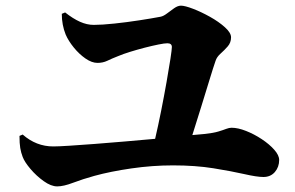

<svg xmlns="http://www.w3.org/2000/svg" viewBox="-20 -707 1040 678"><path d="M659.2 -230 702.1 -233.9Q733.9 -237.3 751.5 -242.7Q769 -248 779.1 -252Q789.1 -255.9 797.9 -255.9Q820.3 -255.9 848.9 -244.6Q877.4 -233.4 904.3 -215.6Q931.2 -197.8 948.5 -178.2Q965.8 -158.7 965.8 -142.1Q965.8 -117.2 950.7 -99.6Q935.5 -82 910.2 -82Q887.2 -82 842.3 -92.3Q797.4 -102.5 733.6 -112.8Q669.9 -123 590.8 -123Q518.1 -123 444.1 -112.3Q370.1 -101.6 313 -85.9Q272.5 -74.7 238.5 -61.8Q204.6 -48.8 182.1 -48.8Q160.2 -48.8 134.3 -67.4Q108.4 -85.9 87.6 -110.4Q66.9 -134.8 60.1 -152.8Q54.2 -168 51.5 -184.3Q48.8 -200.7 48.8 -227.1L60.1 -231.9Q107.9 -189.9 168 -189.9Q186.5 -189.9 225.1 -192.4Q263.7 -194.8 314 -198.7Q364.3 -202.6 419.7 -207.3Q475.1 -211.9 527.8 -216.8Q538.6 -263.2 549.1 -315.9Q559.6 -368.7 568.1 -417Q576.7 -465.3 581.8 -499Q586.9 -532.7 586.9 -541Q586.9 -554.2 570.8 -554.2Q561 -554.2 539.3 -549.8Q517.6 -545.4 491 -538.6Q464.4 -531.7 439.2 -523.9Q414.1 -516.1 397 -508.8Q374.5 -500 358.9 -492.4Q343.3 -484.9 324.2 -484.9Q304.2 -484.9 281.7 -500.5Q259.3 -516.1 240.5 -539.3Q221.7 -562.5 211.9 -585Q198.2 -619.1 198.2 -658.2L210 -663.1Q237.8 -641.1 262.5 -630.1Q287.1 -619.1 311 -619.1Q339.8 -619.1 383.8 -623.8Q427.7 -628.4 472.2 -635.3Q516.6 -642.1 546.9 -647.9Q557.1 -649.9 569.6 -659.4Q582 -668.9 595 -678Q607.9 -687 619.1 -687Q632.8 -687 661.6 -676Q690.4 -665 721.4 -647.7Q752.4 -630.4 774.2 -610.8Q795.9 -591.3 795.9 -575.2Q795.9 -556.6 784.2 -543.2Q772.5 -529.8 759 -517.8Q745.6 -505.9 741.2 -492.2Q733.4 -469.7 720 -425.8Q706.5 -381.8 690.4 -329.6Q674.3 -277.3 659.2 -230Z"/></svg>

Font: Source Han Serif JP Heavy
Style: Regular
Weight: 900
Designer: Ryoko NISHIZUKA  (kana & ideographs); Frank Grießhammer (Latin, Greek & Cyrillic); Wenlong ZHANG  (bopomofo); Sandoll Co
Foundry: Adobe Systems Incorporated
Version: Version 1.001;PS 1.001;hotconv 16.6.54;makeotf.lib2.5.65590